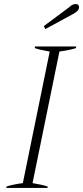

<svg xmlns="http://www.w3.org/2000/svg" viewBox="-20 -930 411 950"><path d="M197 -801 322 -894Q338 -910 355 -910Q371 -910 371 -894Q371 -877 344 -862L204 -786ZM12 -7Q41 -17 93 -24L226 -675Q177 -683 152 -692L153 -700H357L356 -692Q326 -682 274 -675L141 -24Q190 -16 216 -7L215 0H11Z"/></svg>

Font: Trirong ExtraLight
Style: Italic
Weight: 275
Italic angle: -12°
Designer: Katatrad Team
Foundry: CadsonDemak
Version: Version 1.003